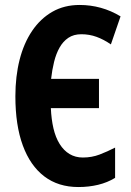

<svg xmlns="http://www.w3.org/2000/svg" viewBox="-20 -744 528 774"><path d="M308 -606Q277 -606 255.5 -591.5Q234 -577 220 -552Q206 -527 198 -494.5Q190 -462 186 -426H379V-308H185Q187 -263 195.5 -226.5Q204 -190 220.5 -163.5Q237 -137 260.5 -123Q284 -109 314 -109Q350 -109 381.5 -121Q413 -133 444 -149V-27Q413 -8 375.5 1Q338 10 296 10Q215 10 158.5 -33Q102 -76 72 -157.5Q42 -239 42 -356Q42 -436 59 -503Q76 -570 109.5 -619.5Q143 -669 191 -696.5Q239 -724 301 -724Q345 -724 386.5 -712.5Q428 -701 466 -678L427 -565Q398 -585 369 -595.5Q340 -606 308 -606Z"/></svg>

Font: Noto Sans Display ExtraCondensed
Style: Bold
Weight: 700
Width: 2
Designer: Monotype Design Team
Foundry: Monotype Imaging Inc.
Version: Version 2.003